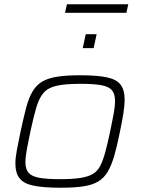

<svg xmlns="http://www.w3.org/2000/svg" viewBox="-20 -870 659 898"><path d="M264 8Q184 8 137.5 -1.5Q91 -11 71.5 -36Q52 -61 52 -105Q52 -132 59 -169Q66 -206 76 -254Q90 -319 102 -365Q114 -411 131.5 -441Q149 -471 176 -487.5Q203 -504 246 -511Q289 -518 353 -518Q433 -518 479 -508.5Q525 -499 544 -474Q563 -449 563 -404Q563 -377 557 -339.5Q551 -302 541 -254Q528 -189 515 -143.5Q502 -98 484.5 -68Q467 -38 440 -21.5Q413 -5 370.5 1.5Q328 8 264 8ZM261 -32Q317 -32 354 -37.5Q391 -43 413.5 -56Q436 -69 449 -94.5Q462 -120 472.5 -159Q483 -198 495 -254Q505 -301 511.5 -337Q518 -373 518 -398Q518 -431 503.5 -448Q489 -465 454 -471.5Q419 -478 356 -478Q286 -478 245.5 -469Q205 -460 184 -436Q163 -412 150 -368Q137 -324 122 -254Q112 -207 105.5 -171.5Q99 -136 99 -111Q99 -79 113.5 -62Q128 -45 163.5 -38.5Q199 -32 261 -32ZM367 -645 381 -710H432L418 -645ZM284 -810 293 -850H580L571 -810Z"/></svg>

Font: Saira SemiExpanded ExtraLight
Style: Italic
Weight: 250
Width: 6
Italic angle: -12°
Designer: Hector Gatti with collaboration of the Omnibus-Type team
Foundry: Omnibus-Type
Version: Version 1.101